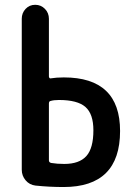

<svg xmlns="http://www.w3.org/2000/svg" viewBox="-20 -750 540 780"><path d="M178.7 -329.1V-98.6Q178.7 -89.8 188.5 -87.9Q211.9 -84 241.2 -84Q301.8 -84 330.6 -115.7Q359.4 -147.5 359.4 -220.7Q359.4 -287.1 327.1 -315.4Q294.9 -343.8 219.7 -343.8Q198.2 -343.8 185.5 -339.8Q178.7 -338.9 178.7 -329.1ZM124 3.9Q99.6 1 84 -17.6Q68.4 -36.1 68.4 -60.5V-673.8Q68.4 -697.3 84 -713.9Q99.6 -730.5 123 -730.5Q146.5 -730.5 162.6 -713.9Q178.7 -697.3 178.7 -673.8V-439.5Q178.7 -436.5 180.7 -433.6Q182.6 -430.7 185.5 -431.6Q209 -435.5 239.3 -435.5Q467.8 -435.5 467.8 -217.8Q467.8 9.8 238.3 9.8Q180.7 9.8 124 3.9Z"/></svg>

Font: Rounded Mgen+ 1m medium
Style: Regular
Weight: 500
Designer: [Source Han Sans]
Ryoko NISHIZUKA  (kana & ideographs); Paul D. Hunt (Latin, Greek & Cyrillic); Wenlong ZHANG  (bopomofo
Version: Version 1.059.20150602